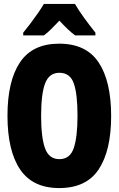

<svg xmlns="http://www.w3.org/2000/svg" viewBox="-20 -947 603 976"><path d="M281 9Q146 9 82 -86Q18 -181 18 -359Q18 -535 81.5 -630Q145 -725 281 -725Q418 -725 481.5 -629.5Q545 -534 545 -357Q545 -182 482 -86.5Q419 9 281 9ZM282 -138Q336 -138 355 -194.5Q374 -251 374 -359Q374 -470 355 -523.5Q336 -577 282 -577Q230 -577 209.5 -523.5Q189 -470 189 -358Q189 -248 209 -193Q229 -138 282 -138ZM98 -781Q113 -799 133.5 -826Q154 -853 173 -880.5Q192 -908 203 -927H361Q380 -894 408.5 -855Q437 -816 465 -781V-767H362Q343 -781 323.5 -799.5Q304 -818 282 -842Q258 -817 239.5 -798.5Q221 -780 203 -767H98Z"/></svg>

Font: Noto Sans Mono SemiCondensed Black
Style: Regular
Weight: 900
Width: 4
Designer: Monotype Design Team
Foundry: Monotype Imaging Inc.
Version: Version 2.014; ttfautohint (v1.8.4.7-5d5b)